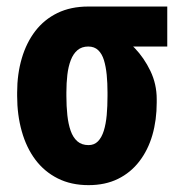

<svg xmlns="http://www.w3.org/2000/svg" viewBox="-20 -548 545 579"><path d="M31.7 -258.8V-269Q31.7 -324.7 45.7 -372.1Q59.6 -419.4 86.4 -454.3Q113.3 -489.3 153.3 -508.8Q193.4 -528.3 246.1 -528.3Q253.9 -522.5 262.2 -505.9Q270.5 -489.3 285.6 -472.2Q300.8 -455.1 329.1 -446.3Q357.9 -432.6 386.2 -403.1Q414.6 -373.5 433.6 -334Q452.6 -294.4 452.6 -249V-238.8Q452.6 -186 439.5 -140.6Q426.3 -95.2 400.1 -61.3Q374 -27.3 335.7 -8.5Q297.4 10.3 247.1 10.3Q194.3 10.3 154.1 -10Q113.8 -30.3 86.7 -66.4Q59.6 -102.5 45.7 -151.9Q31.7 -201.2 31.7 -258.8ZM180.2 -269V-258.8Q180.2 -227.5 183.1 -200.7Q186 -173.8 193.1 -153.6Q200.2 -133.3 213.4 -121.8Q226.6 -110.4 247.1 -110.4Q264.2 -110.4 275.4 -121.8Q286.6 -133.3 293 -153.6Q299.3 -173.8 301.8 -200.7Q304.2 -227.5 304.2 -258.8V-269Q304.2 -297.4 301.8 -322.3Q299.3 -347.2 293.5 -366.5Q287.6 -385.7 276.1 -396.7Q264.6 -407.7 246.1 -407.7Q226.6 -407.7 213.6 -396.7Q200.7 -385.7 193.4 -366.5Q186 -347.2 183.1 -322.3Q180.2 -297.4 180.2 -269ZM484.4 -528.3V-407.7H246.1V-528.3Z"/></svg>

Font: Roboto Condensed ExtraBold
Style: Regular
Weight: 800
Designer: Christian Robertson
Foundry: Google
Version: Version 3.008; 2023